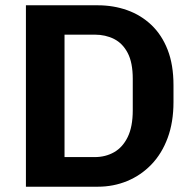

<svg xmlns="http://www.w3.org/2000/svg" viewBox="-20 -706 727 726"><path d="M78 0V-686H350Q409 -686 461 -667.5Q513 -649 552.5 -611.5Q592 -574 614 -517.5Q636 -461 636 -384V-320Q636 -244 614 -184.5Q592 -125 552.5 -84Q513 -43 461 -21.5Q409 0 350 0ZM224 -112H338Q379 -112 411.5 -130.5Q444 -149 463 -188Q482 -227 482 -289V-408Q482 -469 463 -505.5Q444 -542 411.5 -558.5Q379 -575 338 -575H224Z"/></svg>

Font: Chivo Medium SemiBold
Style: Regular
Weight: 600
Version: Version 2.002